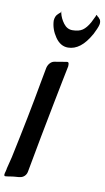

<svg xmlns="http://www.w3.org/2000/svg" viewBox="-164 -1064 606 1106"><g transform="rotate(10 139.5 -511.5)"><path d="M70 -940Q72 -966 85 -978L92 -985Q96 -989 98 -990L105 -996Q105 -1000 109 -1000L105 -996V-991Q112 -960 133 -932Q154 -904 185 -904Q223 -904 244.5 -919Q266 -934 285 -968Q291 -981 305 -1009L304 -1008Q307 -1014 307 -1015Q308 -1015 310 -1013L311 -1012Q313 -1008 320 -1004Q324 -1000 325 -998Q335 -990 335 -972Q335 -956 316 -918L308 -901V-902Q252 -801 177 -801Q133 -801 102.5 -845.5Q72 -890 70 -940ZM-21 -12 -40 -9H-47L-48 -8Q-56 -8 -56 -17Q-56 -18 -54 -30V-29Q-53 -30 -52.5 -32.5Q-52 -35 -52 -36L-49 -48Q-49 -50 -48.5 -52Q-48 -54 -48 -55Q-38 -92 -31 -123Q24 -381 58 -573L75 -664Q79 -681 90 -693Q101 -705 115 -707Q137 -710 181 -718Q186 -718 188 -719H189Q198 -719 198 -705V-695L180 -606Q177 -591 153 -469Q115 -276 75 -57Q72 -41 61 -30.5Q50 -20 34 -18L27 -17Q-5 -15 -21 -12Z"/></g></svg>

Font: Bangerz Fix
Style: Regular
Weight: 400
Designer: vernon adams
Foundry: Vernon Adams
Version: Version 2.10;December 28, 2023;FontCreator 13.0.0.2683 64-bi